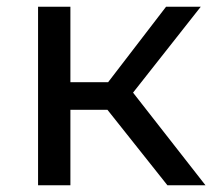

<svg xmlns="http://www.w3.org/2000/svg" viewBox="-20 -550 638 570"><path d="M299 -224H189V0H93V-530H189V-306H301L473 -530H576L375 -275L590 0H477Z"/></svg>

Font: APTA Sans Medium
Style: Bold
Weight: 500
Version: Version 7.200